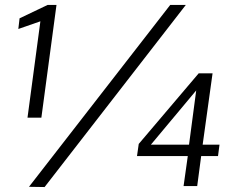

<svg xmlns="http://www.w3.org/2000/svg" viewBox="-20 -751 970 775"><path d="M91 -276H147L208 -731H172L59 -677L54 -634L143 -665ZM730 -731H667L97 3L160 4ZM782 -455 540 -170 533 -121H738L721 0H776L792 -121H860L866 -167H798L838 -455ZM589 -167 772 -386 743 -167Z"/></svg>

Font: United Sans
Style: Italic
Weight: 400
Italic angle: -8°
Designer: Pablo Impallari, Rodrigo Fuenzalida (Modified by Dan O. Williams)
Version: Version 1.000;PS 001.000;hotconv 1.0.88;makeotf.lib2.5.64775